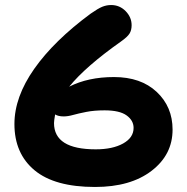

<svg xmlns="http://www.w3.org/2000/svg" viewBox="-20 -743 740 760"><path d="M356 -2.9Q196.3 -2.9 116.7 -69.1Q37.1 -135.3 37.1 -252Q37.1 -358.9 115.5 -470.5Q193.8 -582 338.9 -689Q368.2 -709.5 385 -716.3Q401.9 -723.1 419.9 -723.1Q453.6 -723.1 477.3 -699Q501 -674.8 501 -643.1Q501 -623.5 492.7 -610.1Q484.4 -596.7 458 -578.1Q318.4 -479.5 253.9 -399.9Q328.6 -438 431.2 -438Q537.6 -438 600.3 -379.2Q663.1 -320.3 663.1 -230Q663.1 -130.4 579.8 -66.7Q496.6 -2.9 356 -2.9ZM193.8 -255.9Q193.8 -151.9 358.9 -151.9Q425.8 -151.9 467.3 -175Q508.8 -198.2 508.8 -236.8Q508.8 -266.1 481.2 -286.1Q453.6 -306.2 394 -306.2Q352.5 -306.2 321.5 -300Q290.5 -293.9 269.8 -288.1Q249 -282.2 231.9 -282.2Q210.9 -282.2 198.2 -290Q193.8 -264.6 193.8 -255.9Z"/></svg>

Font: Shantell Sans Bouncy
Style: Bold
Weight: 700
Designer: Stephen Nixon, Anya Danilova, Shantell Martin
Foundry: Arrow Type
Version: Version 1.006;[9816181b4]